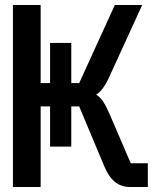

<svg xmlns="http://www.w3.org/2000/svg" viewBox="-20 -745 640 765"><path d="M142 -321V0H31.5V-725H142V-414H179.5V-574H264V-414H295.5L437.5 -725H546.5L414 -435.5Q388.5 -381.5 363 -368Q378 -359.5 390.5 -341Q403 -322.5 418 -287.5L501 -94.5H569V0H497Q463 0 438 -20.2Q413 -40.5 395.5 -82.5L295.5 -321H264V-161H179.5V-321Z"/></svg>

Font: JuliaMono SemiBold
Style: Regular
Weight: 600
Monospace: yes
Designer: cormullion
Foundry: corm
Version: Version 0.055; ttfautohint (v1.8.4)